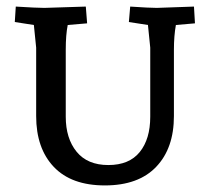

<svg xmlns="http://www.w3.org/2000/svg" viewBox="-20 -553 638 584"><path d="M437 -408 430 -477 372 -486 376 -533Q435 -529 457 -529L570 -533L573 -482L515 -477Q509 -444 509 -402V-200Q509 -102 455 -45.5Q401 11 299 11Q197 11 143.5 -45.5Q90 -102 90 -200V-408L83 -477L25 -486L28 -533Q92 -529 115 -529L241 -533L245 -482L186 -477Q180 -447 180 -402V-198Q180 -132 213 -91.5Q246 -51 309.5 -51Q373 -51 405 -90.5Q437 -130 437 -198Z"/></svg>

Font: Andada SC
Style: Regular
Weight: 400
Designer: Carolina Giovagnoli
Foundry: Carolina Giovagnoli
Version: Version 1.003